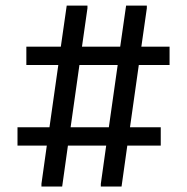

<svg xmlns="http://www.w3.org/2000/svg" viewBox="-20 -681 683 701"><path d="M237.8 -216.3H377.4L409.7 -443.8H270ZM131.3 0V-9.8L150.9 -149.4H43.9V-216.3H160.6L192.9 -443.8H76.2V-510.7H202.1L223.6 -660.6H299.3V-650.9L279.3 -510.7H418.9L440.4 -660.6H516.1V-650.9L496.1 -510.7H599.1V-443.8H486.8L454.6 -216.3H566.9V-149.4H444.8L423.8 0H348.1V-9.8L367.7 -149.4H228L207 0Z"/></svg>

Font: NoticiaText-Regular
Style: Regular
Weight: 400
Designer: JM Sole
Foundry: JM Sole
Version: Version 1.003